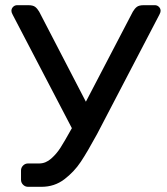

<svg xmlns="http://www.w3.org/2000/svg" viewBox="-20 -720 643 740"><path d="M24 -678Q24 -687 30.5 -693.5Q37 -700 46 -700H89Q107 -700 115.5 -693.5Q124 -687 131 -675L311 -328L492 -675Q499 -687 507.5 -693.5Q516 -700 534 -700H577Q586 -700 592.5 -693.5Q599 -687 599 -678Q599 -672 594 -663L354 -203Q317 -135 291.5 -96.5Q266 -58 228 -29Q190 0 140 0H88Q77 0 69 -8Q61 -16 61 -27V-63Q61 -74 69 -82Q77 -90 88 -90H131Q156 -90 177 -108.5Q198 -127 213 -150.5Q228 -174 257 -226L29 -663Q24 -672 24 -678Z"/></svg>

Font: Rubik
Style: Regular
Weight: 400
Designer: Hubert & Fischer
Foundry: Hubert & Fischer
Version: Version 1.100